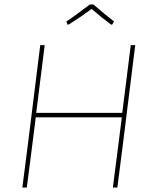

<svg xmlns="http://www.w3.org/2000/svg" viewBox="-20 -839 680 859"><path d="M282 -729 277 -743Q314 -767 382 -819H398Q450 -774 490 -743L482 -729H477Q437 -758 390 -799Q343 -764 287 -729ZM180 -637 142 -334H527L565 -637H585L530 -195L505 0H485L510 -195L525 -314H140L125 -195L100 0H80L105 -195L160 -637Z"/></svg>

Font: Alegreya Sans Thin
Style: Italic
Weight: 100
Italic angle: -7°
Designer: Juan Pablo del Peral
Foundry: Huerta Tipografica
Version: Version 2.007